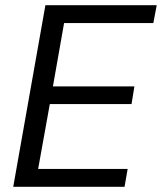

<svg xmlns="http://www.w3.org/2000/svg" viewBox="-20 -720 624 740"><path d="M31 0 155 -700H584L571 -631H227L184 -387H498L487 -319H172L127 -69H472L460 0Z"/></svg>

Font: DM Sans 10pt
Style: Italic
Weight: 400
Italic angle: -10°
Version: Version 4.004;gftools[0.9.30]